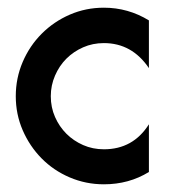

<svg xmlns="http://www.w3.org/2000/svg" viewBox="-20 -474 440 499"><path d="M250 -454Q313 -454 367 -421V-297Q323 -362 250 -362Q221 -362 196 -351Q171 -340 152.5 -321.5Q134 -303 123 -277.5Q112 -252 112 -224Q112 -195 123 -170Q134 -145 152.5 -126.5Q171 -108 196 -97Q221 -86 250 -86Q326 -86 367 -151V-27Q315 5 250 5Q203 5 161 -13Q119 -31 88 -62.5Q57 -94 39 -135.5Q21 -177 21 -224Q21 -271 39 -313Q57 -355 88.5 -386.5Q120 -418 161.5 -436Q203 -454 250 -454Z"/></svg>

Font: Fundamental  Brigade
Style: Regular
Weight: 400
Designer: Peter Wiegel, original typeface by Arno Drescher 1935
Foundry: Peter Wiegel
Version: Version 0.000 2012 initial release